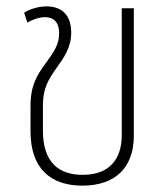

<svg xmlns="http://www.w3.org/2000/svg" viewBox="-20 -574 521 604"><path d="M239 10C343 10 401 -47 401 -147V-548H363V-149C363 -72 323 -24 240 -24C165 -24 115 -63 115 -163V-242C115 -295 131 -322 157 -359C182 -394 204 -425 204 -471C204 -532 169 -554 126 -554C102 -554 75 -546 56 -534L66 -503C78 -510 100 -520 122 -520C144 -520 166 -509 166 -469C166 -434 150 -411 123 -374C96 -337 76 -306 76 -240V-161C76 -43 140 10 239 10Z"/></svg>

Font: Noto Sans Thai SemCond ExtLt
Style: Regular
Weight: 200
Width: 4
Designer: Monotype Design Team
Foundry: Monotype Imaging Inc.
Version: Version 2.002